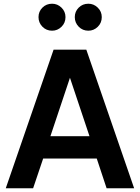

<svg xmlns="http://www.w3.org/2000/svg" viewBox="-20 -1012 752 1032"><path d="M11 0H158L212 -160H500L553 0H701L444 -745H268ZM251 -280 356 -594 461 -280ZM260 -847Q289 -847 310.5 -868Q332 -889 332 -920Q332 -950 310.5 -971Q289 -992 260 -992Q229 -992 208 -971Q187 -950 187 -920Q187 -890 208 -868.5Q229 -847 260 -847ZM455 -847Q484 -847 505.5 -868Q527 -889 527 -920Q527 -950 505.5 -971Q484 -992 455 -992Q424 -992 403 -971Q382 -950 382 -920Q382 -890 403 -868.5Q424 -847 455 -847Z"/></svg>

Font: Plus Jakarta Sans
Style: Bold
Weight: 700
Designer: Gumpita Rahayu
Foundry: Tokotype
Version: Version 2.004; ttfautohint (v1.8.3)